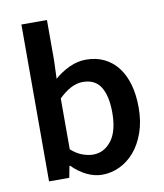

<svg xmlns="http://www.w3.org/2000/svg" viewBox="-81 -773 725 851"><g transform="rotate(-10 281.5 -347.0)"><path d="M311 12Q277 12 242.5 -4.5Q208 -21 177 -52H174L164 0H73V-706H188V-524L185 -442Q216 -469 252.5 -486Q289 -503 327 -503Q373 -503 409 -485.5Q445 -468 470 -435.5Q495 -403 508 -357Q521 -311 521 -254Q521 -191 503.5 -141.5Q486 -92 457 -58Q428 -24 390 -6Q352 12 311 12ZM287 -83Q336 -83 369 -125.5Q402 -168 402 -252Q402 -326 377 -367Q352 -408 296 -408Q244 -408 188 -353V-124Q214 -101 239.5 -92Q265 -83 287 -83Z"/></g></svg>

Font: Giro Sans Semibold
Style: Regular
Weight: 600
Designer: Paul D. Hunt
Foundry: Adobe Systems Incorporated
Version: Version 1.000;PS 1.0;hotconv 1.0.88;makeotf.lib2.5.647800